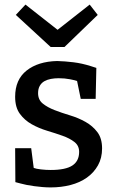

<svg xmlns="http://www.w3.org/2000/svg" viewBox="-20 -806 515 837"><path d="M46 -160H116L127 -74Q137 -70 158.5 -67.5Q180 -65 201 -65Q266 -65 295.5 -84.5Q325 -104 325 -144Q325 -171 304.5 -187Q284 -203 253 -214Q222 -225 185.5 -236Q149 -247 118 -264.5Q87 -282 66.5 -310Q46 -338 46 -384Q46 -459 96 -498.5Q146 -538 229 -540Q264 -539 300.5 -534.5Q337 -530 375 -518L400 -510L397 -375H332L316 -453Q308 -456 285 -460.5Q262 -465 236 -465Q218 -465 202 -462Q186 -459 173.5 -452Q161 -445 153.5 -432Q146 -419 146 -400Q146 -371 166.5 -354.5Q187 -338 218 -326Q249 -314 285.5 -303Q322 -292 353 -274.5Q384 -257 404.5 -230Q425 -203 425 -159Q425 -117 407 -85Q389 -53 358.5 -31.5Q328 -10 287.5 0.5Q247 11 201 11Q184 11 165.5 9.5Q147 8 129 5.5Q111 3 95.5 0Q80 -3 70 -6L47 -12ZM231 -676 371 -786 406 -741 261 -601H201L49 -741L91 -786Z"/></svg>

Font: Bitter
Style: Regular
Weight: 400
Designer: Sol Matas
Foundry: Sol Matas
Version: Version 1.001